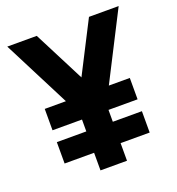

<svg xmlns="http://www.w3.org/2000/svg" viewBox="-128 -808 839 912"><g transform="rotate(-20 291.0 -352.0)"><path d="M76 -257H225V-197H76V-89H225V0H359V-89H506V-197H359V-257H506V-365H400L573 -704H423L291 -446L159 -704H10L183 -365H76Z"/></g></svg>

Font: Unageo
Style: Bold
Weight: 700
Designer: Richard Sepsi
Foundry: Richard Sepsi
Version: Version 2.000